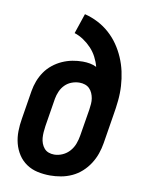

<svg xmlns="http://www.w3.org/2000/svg" viewBox="-84 -796 668 865"><g transform="rotate(10 250.0 -363.5)"><path d="M205 8Q176 8 148 2Q120 -4 97 -19.5Q74 -35 59 -58Q44 -81 37 -108Q30 -135 30.5 -164Q31 -193 36 -222L57 -352Q61 -376 69.5 -398.5Q78 -421 92 -441.5Q106 -462 126 -478Q146 -494 168.5 -504Q191 -514 214.5 -518.5Q238 -523 262 -523Q279 -523 295 -520Q311 -517 325 -510Q319 -533 308 -554Q297 -575 281 -592Q265 -609 245 -622.5Q225 -636 203 -643L234 -735Q266 -727 295 -712Q324 -697 348 -675.5Q372 -654 390 -628Q408 -602 421 -572Q434 -542 441 -510Q448 -478 450 -444.5Q452 -411 448.5 -376.5Q445 -342 439 -308L418 -178Q414 -153 405.5 -128.5Q397 -104 382.5 -81.5Q368 -59 348 -41Q328 -23 304 -12Q280 -1 254.5 3.5Q229 8 205 8ZM207 -88Q226 -88 245 -96.5Q264 -105 277.5 -120.5Q291 -136 298 -155Q305 -174 308 -193L328 -315Q330 -328 331 -341.5Q332 -355 330 -367Q328 -379 323 -390.5Q318 -402 309.5 -410.5Q301 -419 289 -423Q277 -427 264 -427Q246 -427 228.5 -420.5Q211 -414 198 -401Q185 -388 177.5 -371Q170 -354 167 -337L146 -207Q144 -193 143 -179.5Q142 -166 143 -153Q144 -140 148.5 -128Q153 -116 161 -106.5Q169 -97 181 -92.5Q193 -88 207 -88Z"/></g></svg>

Font: Iosevka Slab
Style: Bold Italic
Weight: 700
Italic angle: -9°
Monospace: yes
Designer: Belleve Invis
Foundry: Belleve Invis
Version: Version 11.1.0; ttfautohint (v1.8.3)